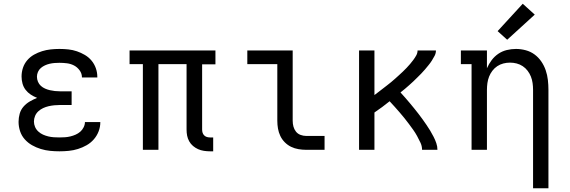

<svg xmlns="http://www.w3.org/2000/svg" viewBox="-20 -799 3040 1024"><path d="M297 8Q272 8 247 5.5Q222 3 197.5 -4.5Q173 -12 151 -24.5Q129 -37 112 -56Q95 -75 87 -99.5Q79 -124 79 -149Q79 -171 85 -192.5Q91 -214 105.5 -230.5Q120 -247 139 -258Q158 -269 178 -277Q160 -284 144 -294.5Q128 -305 116.5 -320Q105 -335 100 -353.5Q95 -372 95 -391Q95 -415 102.5 -437.5Q110 -460 125.5 -478Q141 -496 161.5 -507.5Q182 -519 204.5 -526Q227 -533 250.5 -535.5Q274 -538 297 -538Q321 -538 344.5 -535.5Q368 -533 390 -525.5Q412 -518 432.5 -506Q453 -494 468 -476Q483 -458 491 -435.5Q499 -413 499 -389Q499 -388 499 -387.5Q499 -387 499 -386H417Q417 -387 417 -387Q417 -387 417 -387Q417 -407 404.5 -424Q392 -441 374.5 -450Q357 -459 337 -461.5Q317 -464 297 -464Q284 -464 271 -463Q258 -462 245 -459Q232 -456 220 -450.5Q208 -445 198 -436.5Q188 -428 182.5 -415.5Q177 -403 177 -390Q177 -376 182.5 -363Q188 -350 198 -341Q208 -332 220.5 -326.5Q233 -321 246 -318Q259 -315 272.5 -313.5Q286 -312 300 -312H362V-239H300Q285 -239 269.5 -237.5Q254 -236 239 -232.5Q224 -229 210 -222.5Q196 -216 184.5 -205.5Q173 -195 167 -180.5Q161 -166 161 -151Q161 -136 167 -122Q173 -108 184.5 -97.5Q196 -87 209.5 -81Q223 -75 237.5 -71.5Q252 -68 267 -67Q282 -66 297 -66Q312 -66 326.5 -67Q341 -68 355.5 -71.5Q370 -75 383.5 -81Q397 -87 408 -96.5Q419 -106 426 -120Q433 -134 433 -148H515Q515 -148 515 -148Q515 -148 515 -147Q515 -122 506 -98.5Q497 -75 480.5 -56Q464 -37 442 -24.5Q420 -12 396 -4.5Q372 3 347 5.5Q322 8 297 8Z M1100 8Q1084 8 1067.5 5.5Q1051 3 1036.5 -3.5Q1022 -10 1009.5 -20.5Q997 -31 989 -45.5Q981 -60 978 -75.5Q975 -91 975 -108V-457H825V0H742V-457H671V-530H1129V-456H1058V-108Q1058 -99 1060.5 -91Q1063 -83 1069 -77Q1075 -71 1083 -68.5Q1091 -66 1100 -66H1117V8Z M1613 0Q1593 0 1572 -3.5Q1551 -7 1532.5 -16Q1514 -25 1499 -40Q1484 -55 1475 -74Q1466 -93 1462.5 -113.5Q1459 -134 1459 -155V-457H1299V-530H1541V-155Q1541 -139 1545 -124Q1549 -109 1558.5 -97Q1568 -85 1583 -79.5Q1598 -74 1613 -74H1711V0Z M1895 0V-530H1977V-292Q1989 -301 2000 -309.5Q2011 -318 2022 -326.5Q2033 -335 2044 -343.5Q2055 -352 2066 -361Q2077 -370 2087.5 -379.5Q2098 -389 2108 -398Q2118 -407 2128.5 -417Q2139 -427 2148.5 -437Q2158 -447 2167 -457.5Q2176 -468 2184.5 -479.5Q2193 -491 2200 -503.5Q2207 -516 2207 -530H2305Q2305 -515 2298 -501.5Q2291 -488 2283 -475.5Q2275 -463 2265.5 -451.5Q2256 -440 2246.5 -428.5Q2237 -417 2226.5 -406.5Q2216 -396 2205.5 -385.5Q2195 -375 2184 -364.5Q2173 -354 2162 -344.5Q2151 -335 2139.5 -325Q2128 -315 2116 -306Q2129 -292 2141 -278Q2153 -264 2165 -250Q2177 -236 2188.5 -221.5Q2200 -207 2211.5 -192.5Q2223 -178 2233.5 -163Q2244 -148 2254.5 -133Q2265 -118 2274.5 -102Q2284 -86 2292.5 -69.5Q2301 -53 2307 -35.5Q2313 -18 2313 0H2231Q2231 -20 2222.5 -38Q2214 -56 2204.5 -73.5Q2195 -91 2183.5 -107Q2172 -123 2160.5 -138.5Q2149 -154 2136.5 -169.5Q2124 -185 2111 -200Q2098 -215 2085 -229.5Q2072 -244 2058 -259Q2038 -243 2018 -228Q1998 -213 1977 -199V0Z M2823 205V-320Q2823 -338 2820.5 -356Q2818 -374 2811.5 -390.5Q2805 -407 2794 -421.5Q2783 -436 2768 -446Q2753 -456 2735.5 -460.5Q2718 -465 2700 -465Q2682 -465 2664.5 -460.5Q2647 -456 2632 -446Q2617 -436 2606 -421.5Q2595 -407 2588.5 -390.5Q2582 -374 2579.5 -356Q2577 -338 2577 -320V0H2495V-457H2438V-530H2577V-435Q2587 -458 2602 -478Q2617 -498 2637.5 -512Q2658 -526 2682.5 -532Q2707 -538 2732 -538Q2758 -538 2784 -531Q2810 -524 2831 -508.5Q2852 -493 2867 -471Q2882 -449 2890.5 -424Q2899 -399 2902 -372.5Q2905 -346 2905 -320V205ZM2685 -587 2634 -633 2768 -779 2832 -721Z"/></svg>

Font: Iosevka Curly Slab Extended
Style: Regular
Weight: 400
Width: 7
Monospace: yes
Designer: Belleve Invis
Foundry: Belleve Invis
Version: Version 11.1.0; ttfautohint (v1.8.3)